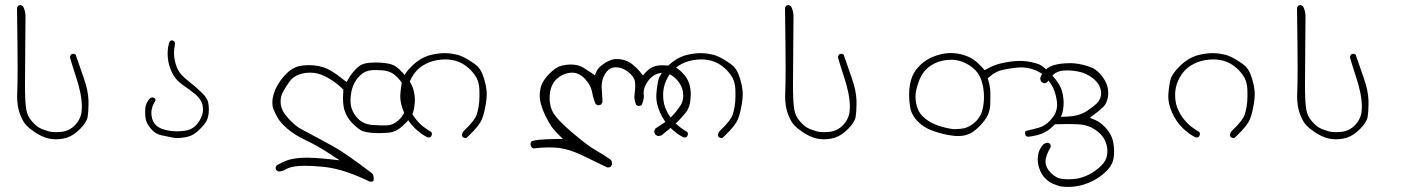

<svg xmlns="http://www.w3.org/2000/svg" viewBox="-20 -443 5540 750"><path d="M46.4 -412.1Q48.8 -252.4 48.8 -187Q48.8 -121.6 47.9 -103.5Q46.9 -85.4 46.9 -66.4Q46.9 -47.4 49.3 -32.2Q52.7 -7.8 64 17.1Q74.2 40.5 94.2 57.1Q128.4 85 158.2 94.7Q169.4 98.1 181.2 100.1Q189.5 101.1 197.3 101.1Q219.7 101.1 239.7 95.2Q265.6 87.9 292.5 61Q318.8 34.7 322.3 13.7Q325.7 -7.3 325.7 -36.1Q325.7 -43 325.7 -49.8Q324.7 -87.4 308.3 -135Q292 -182.6 275.4 -230L269 -232.9Q262.2 -232.9 257.3 -230Q254.4 -225.1 252.9 -220.2Q264.2 -181.2 277.8 -140.1Q299.8 -74.2 299.8 -25.4Q299.8 -16.1 298.8 -7.8Q295.4 23.4 271 47.9Q251.5 67.4 222.7 71.8Q210 73.2 196.5 73.2Q183.1 73.2 171.4 70.3Q148.4 64 133.8 56.2Q118.2 47.4 103 28.8Q87.4 9.8 83 -13.2Q77.6 -40 77.6 -115.5Q77.6 -190.9 79.6 -382.8Q78.6 -402.3 69.8 -418.5L61.5 -422.9Q60.5 -422.9 59.6 -422.9Q54.2 -422.9 50.8 -420.4Z M620.6 63Q571.3 49.3 571.3 -2.9Q571.3 -25.4 587.4 -50.3Q587.4 -55.2 585 -58.6L577.6 -62.5Q576.7 -62.5 574.7 -62.5Q569.8 -62.5 564.9 -58.1Q548.8 -40 547.4 -18.6Q546.9 -11.7 546.9 -4.9Q546.9 11.2 549.8 24.9Q554.2 42.5 571.3 62Q587.9 80.6 610.4 85.4Q636.7 90.3 663.6 96.2Q666.5 96.2 669.4 96.2Q692.9 96.2 715.1 90.6Q737.3 85 759.3 63Q781.2 41 787.6 27.8Q795.9 9.3 795.9 -16.1Q795.9 -28.3 793.5 -41.5Q790.5 -59.1 768.6 -80.6Q744.1 -104.5 715.8 -126.5Q684.6 -150.9 674.8 -171.4Q665 -191.4 661.1 -216.3Q659.7 -226.6 659.7 -239.3Q659.7 -252 663.1 -267.1Q663.6 -270 663.6 -272Q663.6 -273.9 663.1 -275.4Q662.6 -278.3 660.6 -281.2L653.3 -285.6Q647.9 -285.6 643.6 -282.2Q634.8 -262.7 634.8 -233.9Q634.8 -204.1 644.5 -177.2Q648.9 -165 655.8 -151.9Q668.5 -129.4 693.8 -111.3Q722.7 -91.3 743.7 -74.2Q767.1 -53.7 771.5 -30.8Q772.9 -22.5 772.9 -15.1Q772.9 -2 768.1 10.3Q761.7 27.3 749.5 42Q736.3 58.1 716.3 64.5Q698.2 69.8 671.4 69.8Q644.5 69.8 620.6 63Z M1171.9 204.6Q1200.2 204.6 1236.3 208Q1286.1 212.4 1333.5 228.8Q1380.9 245.1 1424.8 266.6Q1426.8 266.6 1427.7 266.6Q1428.7 266.6 1430.2 266.6Q1431.6 266.6 1433.1 266.4Q1434.6 266.1 1435.5 265.6Q1437 265.1 1438 264.2Q1439.9 262.2 1439.9 255.4Q1439.9 248.5 1438.5 243.4Q1437 238.3 1432.6 233.4Q1329.6 155.3 1283.7 129.9Q1237.8 104.5 1217.8 94Q1197.8 83.5 1191.7 80.1Q1185.5 76.7 1179.9 73.7Q1174.3 70.8 1169.4 68.4Q1152.3 59.1 1148.7 56.6Q1145 54.2 1142.6 52.5Q1140.1 50.8 1137.5 48.8Q1134.8 46.9 1132.3 44.7Q1129.9 42.5 1127.4 40.5Q1117.7 31.7 1106 19Q1080.1 -8.8 1076.7 -36.1Q1076.2 -41.5 1076.2 -48.3Q1076.2 -67.9 1085.9 -85Q1096.2 -104 1111.8 -125.5Q1130.4 -150.9 1171.4 -157.7Q1181.6 -159.2 1191.4 -159.2Q1220.7 -159.2 1249.5 -145Q1286.1 -127 1316.9 -97.2L1321.3 -93.3Q1319.8 -72.8 1319.8 -60.5Q1319.8 -28.8 1326.7 -9.3Q1335.9 18.1 1359.9 42Q1372.1 53.7 1382.1 60.8Q1392.1 67.9 1397.9 69.6Q1403.8 71.3 1410.2 72.8Q1432.1 77.1 1459.5 77.1Q1477.5 77.1 1498.5 75.2Q1528.3 72.3 1553.7 47.9Q1569.8 33.2 1577.9 23.2Q1585.9 13.2 1588.9 7.3Q1596.7 -7.8 1599.1 -31.7Q1600.6 -42.5 1600.6 -54.2Q1600.6 -65.9 1598.1 -78.6Q1594.7 -100.1 1584.5 -117.9Q1574.2 -135.7 1551.8 -160.2Q1530.3 -183.1 1515.9 -189Q1501.5 -194.8 1477.1 -197.3Q1463.9 -198.7 1449.7 -198.7Q1435.5 -198.7 1420.7 -197.5Q1405.8 -196.3 1394.5 -191.4Q1382.8 -186 1372.6 -175.8Q1352.5 -155.8 1341.8 -136.2L1334 -122.6Q1309.1 -142.1 1297.4 -150.4Q1274.9 -166.5 1259.3 -173.8Q1227.5 -188.5 1186.5 -188.5Q1168 -188.5 1149.9 -185.1Q1123.5 -179.2 1101.6 -158.2Q1078.1 -135.3 1063 -108.4Q1043.9 -74.2 1043.9 -41.5Q1043.9 -28.8 1046.9 -19.5Q1053.2 -3.4 1064.5 17.1Q1075.7 36.6 1103.5 60.5Q1131.3 84.5 1174.3 104.7Q1217.3 125 1260.3 152.8L1306.6 183.1L1251.5 177.2Q1210.4 172.9 1180.2 172.9Q1165 172.9 1152.3 173.8Q1115.7 177.2 1096.9 185.1Q1078.1 192.9 1061 202.6L1056.6 210.9Q1056.6 211.9 1056.6 212.9Q1056.6 213.9 1056.6 214.8Q1056.6 215.8 1057.1 217.3Q1058.1 220.2 1059.6 222.2L1068.4 227.1Q1083 226.1 1094.7 219.2Q1106.4 212.4 1120.6 209.2Q1134.8 206.1 1148.4 205.3Q1162.1 204.6 1171.9 204.6ZM1523.9 36.1 1524.9 35.6Q1524.4 36.1 1523.9 36.1ZM1486.8 46.9Q1483.4 46.9 1478 46.9Q1460.9 46.9 1433.1 44.9Q1394.5 42 1371.1 12.2Q1349.1 -15.6 1349.1 -48.8Q1349.1 -50.8 1349.1 -52.2Q1350.1 -85 1359.4 -107.9Q1369.6 -132.8 1387.7 -149.4Q1406.7 -167 1432.6 -168.9Q1441.4 -169.4 1446.8 -169.4Q1475.6 -169.4 1490.7 -165.5Q1509.3 -161.1 1522.9 -149.4Q1540.5 -134.8 1551.5 -116.2Q1562.5 -97.7 1567.9 -68.4Q1570.3 -58.6 1570.3 -48.3Q1570.3 -21.5 1555.7 3.4Q1543.5 24.4 1523.9 36.1Q1510.7 46.4 1486.8 46.9Z M1877.9 -38.1Q1881.3 -58.6 1881.3 -72.3Q1881.3 -85.9 1879.9 -94.7Q1877 -119.1 1866.2 -149.4Q1856.9 -177.2 1833 -194.3Q1806.2 -212.9 1785.2 -222.4Q1764.2 -231.9 1731.4 -234.9Q1724.1 -235.4 1717.3 -235.4Q1689.9 -235.4 1659.7 -227.5Q1621.6 -217.3 1588.4 -184.6Q1558.6 -154.8 1552.7 -133.8Q1546.4 -109.9 1543.9 -74.7Q1543.5 -70.8 1543.5 -66.9Q1543.5 -37.1 1558.6 -2.9Q1574.7 33.2 1600.3 57.6Q1626 82 1650.4 93.8Q1652.8 94.2 1654.5 94.2Q1656.2 94.2 1657.7 93.8Q1660.6 93.3 1663.1 91.8L1667 83.5Q1667 82 1667 81.1Q1667 80.1 1667 78.6Q1666.5 75.2 1665 72.8Q1636.7 56.6 1617.7 37.6Q1598.6 18.6 1585 -7.8Q1570.3 -35.6 1570.3 -71.3Q1570.3 -103.5 1582.5 -128.9Q1594.7 -155.3 1612.5 -172.1Q1630.4 -189 1655.8 -199.2Q1685.1 -210.9 1720.2 -210.9Q1747.1 -210.9 1771 -201.7Q1796.4 -191.4 1816.4 -171.4Q1833.5 -154.3 1841.8 -138.2Q1851.1 -120.6 1852.5 -94.2Q1853 -84.5 1853 -71.8Q1853 -59.1 1852.1 -47.6Q1851.1 -36.1 1850.1 -29.8Q1849.1 -23.4 1847.7 -17.1Q1845.2 -4.9 1841.8 5.4Q1838.4 15.6 1828.1 29.3Q1815.4 45.9 1789.1 71.3Q1784.7 81.5 1784.7 81.5Q1784.7 87.9 1787.1 92.3L1794.9 96.2L1802.2 95.7Q1832 67.9 1847.7 47.4Q1858.4 33.2 1862.3 23.4Q1873 -4.4 1877.9 -38.1Z M2064 136.7Q2097.2 132.8 2121.3 132.8Q2145.5 132.8 2163.1 134.8Q2207 140.6 2256.1 164.6Q2305.2 188.5 2329.1 200Q2353 211.4 2353 211.4Q2360.8 211.4 2366.2 208L2370.6 199.2Q2370.6 198.7 2370.6 198.2Q2370.6 188.5 2367.2 182.1Q2338.4 161.6 2306.9 143.8Q2275.4 126 2213.4 73.2Q2163.6 30.3 2145.5 4.4Q2127 -22 2127 -60.1Q2127 -107.9 2153.8 -133.8Q2176.8 -155.3 2206.5 -158.7Q2210.4 -159.2 2214.4 -159.2Q2241.7 -159.2 2263.7 -136.2Q2287.6 -111.8 2293.5 -80.6Q2297.4 -57.1 2307.1 -36.1L2314.9 -31.7Q2323.2 -31.7 2328.6 -35.2L2333.5 -44.9Q2332.5 -68.4 2331.3 -84Q2330.1 -99.6 2330.1 -104Q2330.1 -131.3 2342.8 -152.8Q2358.4 -180.2 2385.7 -180.2Q2409.7 -180.2 2432.6 -163.1Q2456.1 -145 2460 -125.5Q2461.4 -118.7 2461.4 -107.2Q2461.4 -95.7 2459.7 -83.7Q2458 -71.8 2458 -65.9Q2458 -49.3 2465.3 -33.2L2473.1 -28.8Q2481 -28.8 2486.3 -32.2Q2495.1 -52.2 2495.1 -66.4Q2495.1 -69.8 2494.6 -73.2Q2494.1 -76.7 2494.1 -80.6Q2494.1 -102.5 2510.3 -125Q2529.3 -152.8 2560.1 -157.7Q2564.9 -158.2 2570.3 -158.2Q2597.2 -158.2 2620.1 -135.3Q2648.9 -106.9 2648.9 -68.8Q2648.9 -45.4 2635.7 -26.9Q2617.2 -1 2602.1 13.9Q2586.9 28.8 2571.5 38.6Q2556.2 48.3 2540.5 58.6Q2537.1 64 2535.2 69.8Q2537.1 78.1 2540.5 83.5L2549.8 88.4Q2550.3 88.4 2550.8 88.4Q2563.5 88.4 2572.3 79.1L2573.7 77.6Q2609.9 49.3 2626.5 32.7Q2643.1 16.1 2658.9 -3.4Q2674.8 -22.9 2677.2 -55.7Q2678.2 -64.9 2678.2 -73.2Q2678.2 -97.2 2672.4 -115.7Q2665 -140.1 2643.1 -161.4Q2621.1 -182.6 2604 -185.1Q2584 -188 2564.5 -188Q2526.4 -188 2502 -160.2L2491.7 -148.4L2481.9 -160.6Q2469.2 -176.3 2450.4 -191.7Q2431.6 -207 2406.7 -210.9Q2397.9 -212.4 2390.1 -212.4Q2375.5 -212.4 2363.8 -207.5Q2344.7 -199.7 2329.6 -187.5Q2315.4 -176.3 2310.1 -163.6L2303.7 -148.9L2290.5 -158.2Q2274.9 -168.5 2257.8 -179.2Q2238.3 -190.9 2209 -190.9Q2191.4 -190.9 2172.4 -186Q2148.9 -179.7 2121.6 -150.4Q2094.2 -121.1 2090.3 -91.8Q2088.4 -79.6 2088.4 -72.8Q2088.4 -65.9 2088.4 -63Q2089.4 -49.3 2092.8 -37.1Q2100.1 -11.7 2110.1 8.5Q2120.1 28.8 2130.1 44.9Q2140.1 61 2156.7 77.6L2178.7 99.6L2147.5 100.1Q2078.1 101.1 2056.6 108.4L2052.2 117.7Q2052.2 125.5 2056.2 132.3Z M2877.9 -38.1Q2881.3 -58.6 2881.3 -72.3Q2881.3 -85.9 2879.9 -94.7Q2877 -119.1 2866.2 -149.4Q2856.9 -177.2 2833 -194.3Q2806.2 -212.9 2785.2 -222.4Q2764.2 -231.9 2731.4 -234.9Q2724.1 -235.4 2717.3 -235.4Q2689.9 -235.4 2659.7 -227.5Q2621.6 -217.3 2588.4 -184.6Q2558.6 -154.8 2552.7 -133.8Q2546.4 -109.9 2543.9 -74.7Q2543.5 -70.8 2543.5 -66.9Q2543.5 -37.1 2558.6 -2.9Q2574.7 33.2 2600.3 57.6Q2626 82 2650.4 93.8Q2652.8 94.2 2654.5 94.2Q2656.2 94.2 2657.7 93.8Q2660.6 93.3 2663.1 91.8L2667 83.5Q2667 82 2667 81.1Q2667 80.1 2667 78.6Q2666.5 75.2 2665 72.8Q2636.7 56.6 2617.7 37.6Q2598.6 18.6 2585 -7.8Q2570.3 -35.6 2570.3 -71.3Q2570.3 -103.5 2582.5 -128.9Q2594.7 -155.3 2612.5 -172.1Q2630.4 -189 2655.8 -199.2Q2685.1 -210.9 2720.2 -210.9Q2747.1 -210.9 2771 -201.7Q2796.4 -191.4 2816.4 -171.4Q2833.5 -154.3 2841.8 -138.2Q2851.1 -120.6 2852.5 -94.2Q2853 -84.5 2853 -71.8Q2853 -59.1 2852.1 -47.6Q2851.1 -36.1 2850.1 -29.8Q2849.1 -23.4 2847.7 -17.1Q2845.2 -4.9 2841.8 5.4Q2838.4 15.6 2828.1 29.3Q2815.4 45.9 2789.1 71.3Q2784.7 81.5 2784.7 81.5Q2784.7 87.9 2787.1 92.3L2794.9 96.2L2802.2 95.7Q2832 67.9 2847.7 47.4Q2858.4 33.2 2862.3 23.4Q2873 -4.4 2877.9 -38.1Z M3046.4 -412.1Q3048.8 -252.4 3048.8 -187Q3048.8 -121.6 3047.9 -103.5Q3046.9 -85.4 3046.9 -66.4Q3046.9 -47.4 3049.3 -32.2Q3052.7 -7.8 3064 17.1Q3074.2 40.5 3094.2 57.1Q3128.4 85 3158.2 94.7Q3169.4 98.1 3181.2 100.1Q3189.5 101.1 3197.3 101.1Q3219.7 101.1 3239.7 95.2Q3265.6 87.9 3292.5 61Q3318.8 34.7 3322.3 13.7Q3325.7 -7.3 3325.7 -36.1Q3325.7 -43 3325.7 -49.8Q3324.7 -87.4 3308.3 -135Q3292 -182.6 3275.4 -230L3269 -232.9Q3262.2 -232.9 3257.3 -230Q3254.4 -225.1 3252.9 -220.2Q3264.2 -181.2 3277.8 -140.1Q3299.8 -74.2 3299.8 -25.4Q3299.8 -16.1 3298.8 -7.8Q3295.4 23.4 3271 47.9Q3251.5 67.4 3222.7 71.8Q3210 73.2 3196.5 73.2Q3183.1 73.2 3171.4 70.3Q3148.4 64 3133.8 56.2Q3118.2 47.4 3103 28.8Q3087.4 9.8 3083 -13.2Q3077.6 -40 3077.6 -115.5Q3077.6 -190.9 3079.6 -382.8Q3078.6 -402.3 3069.8 -418.5L3061.5 -422.9Q3060.5 -422.9 3059.6 -422.9Q3054.2 -422.9 3050.8 -420.4Z M3748 57.6Q3731 61 3718.8 61Q3714.4 61.5 3710.4 61.5Q3699.2 61.5 3686.5 58.6Q3660.2 53.7 3636.2 44.4Q3612.3 35.2 3593.3 19.5Q3572.8 2.9 3564.9 -18.1Q3556.2 -41.5 3556.2 -64.7Q3556.2 -87.9 3566.9 -118.7Q3578.1 -152.3 3597.2 -171.4Q3629.9 -204.1 3682.1 -209Q3689.5 -209.5 3696.3 -209.5Q3740.7 -209.5 3780.3 -177.7Q3803.2 -159.2 3813 -131.3Q3823.7 -99.6 3823.7 -63.5Q3823.7 -41 3818.8 -19Q3813 10.3 3792.7 30.5Q3772.5 50.8 3748 57.6ZM4134.3 -27.8Q4134.8 -34.2 4134.8 -41Q4134.8 -61.5 4128.9 -85Q4121.1 -115.7 4087.9 -150.9Q4064 -176.3 4047.4 -187Q4041.5 -190.9 4036.4 -192.6Q4031.2 -194.3 4024.4 -196.3Q3993.7 -205.1 3965.3 -205.1Q3930.7 -205.1 3889.2 -195.3Q3862.3 -189 3835.4 -173.8L3826.2 -168.9Q3813.5 -183.6 3807.6 -189Q3784.7 -211.9 3764.2 -220.7Q3737.8 -232.4 3706.5 -235.4Q3700.2 -235.8 3693.8 -235.8Q3668.5 -235.8 3639.2 -226.6Q3602.5 -214.8 3577.9 -191.9Q3553.2 -168.9 3543.5 -144.5Q3531.2 -114.3 3531.2 -72.3Q3531.2 -48.8 3535.2 -24.9Q3540 6.3 3566.4 32.7Q3590.3 56.6 3625 68.4Q3663.1 82 3697.8 86.4Q3710.4 88.4 3722.2 88.4Q3740.2 88.4 3755.4 84Q3779.3 77.1 3804.4 51.8Q3829.6 26.4 3838.4 6.8Q3847.2 -12.7 3848.1 -35.2Q3848.6 -51.8 3848.6 -63.2Q3848.6 -74.7 3848.6 -82Q3848.6 -89.4 3847.7 -96.7Q3845.7 -111.8 3840.8 -129.4L3838.4 -137.2L3844.7 -142.6Q3870.1 -164.6 3896 -169.9Q3919.9 -175.3 3950.2 -178.7Q3959 -179.7 3967.8 -179.7Q3991.2 -179.7 4014.6 -172.4Q4047.4 -161.6 4066.9 -139.2Q4086.4 -116.7 4095.5 -96.2Q4104.5 -75.7 4108.9 -44.9Q4109.4 -39.6 4109.4 -35.6Q4109.4 -31.7 4109.1 -28.6Q4108.9 -25.4 4108.4 -21.7Q4107.9 -18.1 4106.9 -14.4Q4106 -10.7 4104.7 -7.1Q4103.5 -3.4 4101.8 0Q4100.1 3.4 4098.1 6.8Q4091.3 18.6 4080.1 29.8Q4059.6 50.3 4035.4 56.6Q4011.2 63 3986.8 68.8L3983.9 74.7Q3983.9 82 3987.3 87.9Q3991.2 90.3 3996.1 91.3Q4022.9 88.4 4046.9 80.1Q4071.8 71.8 4097.7 45.9Q4117.2 26.4 4124.5 12.2Q4131.8 -2 4134.3 -27.8Z M4064 187.5Q4064 166 4084.5 130.9Q4084.5 123.5 4082 118.7L4073.7 114.7Q4063.5 114.7 4055.7 121.1Q4037.1 141.1 4034.7 165.5Q4033.7 171.9 4033.7 176.3Q4033.7 180.7 4033.9 186Q4034.2 191.4 4035.6 199.5Q4037.1 207.5 4040 215.3Q4047.9 238.8 4062.7 253.4Q4077.6 268.1 4092.3 274.4Q4107.4 281.2 4123.5 285.2Q4137.2 287.1 4151.6 287.1Q4166 287.1 4180.7 285.2Q4211.9 281.2 4244.6 265.6Q4277.3 250 4302.2 225.1Q4327.1 200.2 4330.6 170.9Q4332 159.2 4332 147.9Q4332 128.4 4328.1 109.9Q4321.8 81.5 4300.8 58.1Q4279.3 34.7 4258.8 25.9L4237.3 17.1L4255.9 2.9Q4277.3 -12.7 4291 -26.9Q4302.2 -38.6 4307.1 -60.1Q4309.1 -69.8 4309.1 -80.1Q4309.1 -104.5 4296.9 -127Q4290.5 -138.7 4280.3 -150.9Q4260.7 -174.3 4237.8 -181.6Q4212.4 -190.4 4193.6 -193.4Q4174.8 -196.3 4162.1 -196.3Q4120.6 -196.3 4093.3 -187.5Q4070.8 -180.2 4055.2 -161.1Q4047.4 -150.9 4043.5 -139.2Q4043.5 -139.2 4043.5 -138.7Q4043.5 -129.4 4048.3 -122.6L4058.1 -117.7Q4064.9 -117.7 4069.8 -121.6Q4078.1 -130.9 4084.7 -139.4Q4091.3 -147.9 4093.3 -150.4Q4108.9 -165.5 4135.7 -167.5Q4143.1 -168 4150.4 -168Q4170.9 -168 4191.9 -163.6Q4225.1 -157.2 4251.5 -135.3Q4278.3 -113.3 4280.8 -84Q4281.2 -81.1 4281.2 -79.6Q4281.2 -78.1 4281.2 -76.4Q4281.2 -74.7 4280.8 -71.8Q4278.3 -52.7 4263.7 -38.6Q4245.6 -22 4222.7 -7.6Q4199.7 6.8 4168.9 10.7Q4146.5 13.2 4125.5 13.2Q4119.6 13.2 4113.8 13.2Q4112.3 13.2 4110.4 13.2Q4098.1 13.2 4089.4 18.1L4085 26.4Q4085 26.9 4085 27.8Q4085 33.7 4088.4 37.6Q4093.3 41.5 4099.1 42.5Q4127.9 41.5 4150.4 41.5Q4193.4 41.5 4213.4 44.9Q4246.1 51.3 4272.9 75.2Q4300.8 100.1 4305.2 137.2Q4305.7 142.6 4305.7 148.9Q4305.7 167 4297.9 182.6Q4292.5 193.4 4282.7 203.1Q4260.7 225.1 4233.4 239Q4206.1 252.9 4178.7 255.9Q4164.1 257.3 4152.3 257.3Q4140.6 257.3 4130.9 256.3Q4106.4 253.9 4085.4 232.9Q4064 211.4 4064 187.5Z M4877.9 -38.1Q4881.3 -58.6 4881.3 -72.3Q4881.3 -85.9 4879.9 -94.7Q4877 -119.1 4866.2 -149.4Q4856.9 -177.2 4833 -194.3Q4806.2 -212.9 4785.2 -222.4Q4764.2 -231.9 4731.4 -234.9Q4724.1 -235.4 4717.3 -235.4Q4689.9 -235.4 4659.7 -227.5Q4621.6 -217.3 4588.4 -184.6Q4558.6 -154.8 4552.7 -133.8Q4546.4 -109.9 4543.9 -74.7Q4543.5 -70.8 4543.5 -66.9Q4543.5 -37.1 4558.6 -2.9Q4574.7 33.2 4600.3 57.6Q4626 82 4650.4 93.8Q4652.8 94.2 4654.5 94.2Q4656.2 94.2 4657.7 93.8Q4660.6 93.3 4663.1 91.8L4667 83.5Q4667 82 4667 81.1Q4667 80.1 4667 78.6Q4666.5 75.2 4665 72.8Q4636.7 56.6 4617.7 37.6Q4598.6 18.6 4585 -7.8Q4570.3 -35.6 4570.3 -71.3Q4570.3 -103.5 4582.5 -128.9Q4594.7 -155.3 4612.5 -172.1Q4630.4 -189 4655.8 -199.2Q4685.1 -210.9 4720.2 -210.9Q4747.1 -210.9 4771 -201.7Q4796.4 -191.4 4816.4 -171.4Q4833.5 -154.3 4841.8 -138.2Q4851.1 -120.6 4852.5 -94.2Q4853 -84.5 4853 -71.8Q4853 -59.1 4852.1 -47.6Q4851.1 -36.1 4850.1 -29.8Q4849.1 -23.4 4847.7 -17.1Q4845.2 -4.9 4841.8 5.4Q4838.4 15.6 4828.1 29.3Q4815.4 45.9 4789.1 71.3Q4784.7 81.5 4784.7 81.5Q4784.7 87.9 4787.1 92.3L4794.9 96.2L4802.2 95.7Q4832 67.9 4847.7 47.4Q4858.4 33.2 4862.3 23.4Q4873 -4.4 4877.9 -38.1Z M5046.4 -412.1Q5048.8 -252.4 5048.8 -187Q5048.8 -121.6 5047.9 -103.5Q5046.9 -85.4 5046.9 -66.4Q5046.9 -47.4 5049.3 -32.2Q5052.7 -7.8 5064 17.1Q5074.2 40.5 5094.2 57.1Q5128.4 85 5158.2 94.7Q5169.4 98.1 5181.2 100.1Q5189.5 101.1 5197.3 101.1Q5219.7 101.1 5239.7 95.2Q5265.6 87.9 5292.5 61Q5318.8 34.7 5322.3 13.7Q5325.7 -7.3 5325.7 -36.1Q5325.7 -43 5325.7 -49.8Q5324.7 -87.4 5308.3 -135Q5292 -182.6 5275.4 -230L5269 -232.9Q5262.2 -232.9 5257.3 -230Q5254.4 -225.1 5252.9 -220.2Q5264.2 -181.2 5277.8 -140.1Q5299.8 -74.2 5299.8 -25.4Q5299.8 -16.1 5298.8 -7.8Q5295.4 23.4 5271 47.9Q5251.5 67.4 5222.7 71.8Q5210 73.2 5196.5 73.2Q5183.1 73.2 5171.4 70.3Q5148.4 64 5133.8 56.2Q5118.2 47.4 5103 28.8Q5087.4 9.8 5083 -13.2Q5077.6 -40 5077.6 -115.5Q5077.6 -190.9 5079.6 -382.8Q5078.6 -402.3 5069.8 -418.5L5061.5 -422.9Q5060.5 -422.9 5059.6 -422.9Q5054.2 -422.9 5050.8 -420.4Z"/></svg>

Font: NaikaiFont
Style: ExtraLight
Weight: 200
Version: Version 1.89